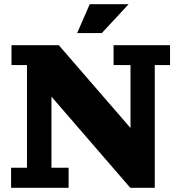

<svg xmlns="http://www.w3.org/2000/svg" viewBox="-20 -898 860 918"><path d="M603 0 226 -436 261 -682 604 -286ZM33 0V-96H109V-587H35V-682H261L226 -436V-96H308V0ZM603 0 599 -286H604V-587H523V-682H793V-587H720V0ZM349 -740 409 -878H595L467 -740Z"/></svg>

Font: Montagu Slab 24pt
Style: Bold
Weight: 700
Designer: Florian Karsten
Foundry: Florian Karsten
Version: Version 1.000